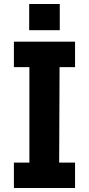

<svg xmlns="http://www.w3.org/2000/svg" viewBox="-20 -947 448 967"><path d="M127 -795V-927H281V-795ZM50 0V-128H128V-609H50V-737H358V-609H280L278 -128H358V0Z"/></svg>

Font: Tomorrow SemiBold
Style: Regular
Weight: 600
Designer: Tony de Marco, Monica Rizzolli
Foundry: Just in Type
Version: Version 2.002